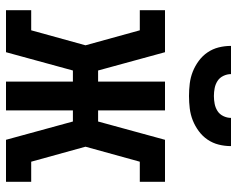

<svg xmlns="http://www.w3.org/2000/svg" viewBox="-95 -695 790 640"><g transform="rotate(90 300.0 -375.0)"><path d="M14 0V-84H81L131 -265L81 -446H14V-530H154L215 -307H252V-530H348V-307H385L446 -530H586V-446H519L469 -265L519 -84H586V0H446L385 -223H348V0H252V-223H215L154 0ZM300 -610Q279 -610 258.5 -612.5Q238 -615 219 -622.5Q200 -630 183 -642.5Q166 -655 154.5 -672Q143 -689 138 -709Q133 -729 133 -750H227Q227 -737 233 -724.5Q239 -712 250 -705Q261 -698 274 -695.5Q287 -693 300 -693Q313 -693 326 -695.5Q339 -698 350 -705Q361 -712 367 -724.5Q373 -737 373 -750H467Q467 -729 462 -709Q457 -689 445.5 -672Q434 -655 417 -642.5Q400 -630 381 -622.5Q362 -615 341.5 -612.5Q321 -610 300 -610Z"/></g></svg>

Font: Iosevka Curly Slab MdEx
Style: Regular
Weight: 500
Width: 7
Monospace: yes
Designer: Belleve Invis
Foundry: Belleve Invis
Version: Version 11.1.0; ttfautohint (v1.8.3)